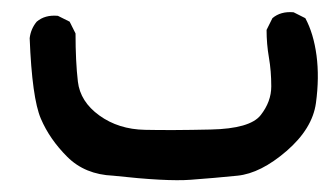

<svg xmlns="http://www.w3.org/2000/svg" viewBox="-20 -121 548 319"><path d="M168 170.9Q121.1 168.9 91.8 139.6Q62.5 110.4 47.9 76.2Q33.2 42 29.3 -57.6Q31.2 -73.2 41 -85Q54.7 -96.7 76.2 -94.7L95.7 -85L105.5 -65.4Q105.5 -18.6 109.4 14.6Q113.3 47.9 145 70.8Q176.8 93.8 220.7 94.7Q264.6 95.7 330.1 94.2Q395.5 92.8 413.1 70.3Q430.7 47.9 430.7 22.5Q430.7 -2.9 426.8 -25.4Q422.9 -47.9 422.9 -71.3L432.6 -90.8Q446.3 -102.5 467.8 -100.6L487.3 -90.8Q501 -65.4 505.9 -28.8Q510.7 7.8 504.9 50.3Q499 92.8 456.1 129.9Q413.1 167 374.5 170.9Q335.9 174.8 296.4 177.7Q256.8 180.7 168 170.9Z"/></svg>

Font: JasonHandwriting2
Style: Regular
Weight: 400
Version: Version 1.05.10